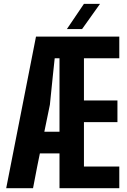

<svg xmlns="http://www.w3.org/2000/svg" viewBox="-20 -993 672 1013"><path d="M12.7 0H154.3C171.9 -91.8 183.6 -153.3 190.4 -183.6H293.9V0H609.4V-114.3H422.9V-348.6H599.6V-462.9H422.9V-685.5H609.4V-799.8H169.9C91.8 -400.4 39.1 -133.8 12.7 0ZM213.9 -297.9C228.5 -369.1 238.3 -416 243.2 -440.4C255.9 -562.5 263.7 -644.5 268.6 -685.5H293.9V-297.9H213.9ZM333 -839.8H413.1C460 -906.2 491.2 -950.2 507.8 -972.7H422.9C377.9 -906.2 347.7 -862.3 333 -839.8Z"/></svg>

Font: Yellow Ladder Regular
Style: Regular
Weight: 400
Designer: Zima Creative
Version: Version 2.002